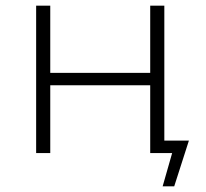

<svg xmlns="http://www.w3.org/2000/svg" viewBox="-20 -542 728 680"><path d="M108 0V-522H158V-284H512V-522H562V0H512V-240H158V0ZM556 118 594 -15 625 0H512V-44H649L597 118Z"/></svg>

Font: MOST Montserrat Light
Style: Regular
Weight: 300
Designer: Julieta Ulanovsky
Foundry: Julieta Ulanovsky
Version: Version 8.000;March 11, 2024;FontCreator 15.0.0.2926 64-bit